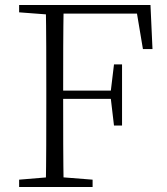

<svg xmlns="http://www.w3.org/2000/svg" viewBox="-20 -743 662 763"><path d="M56 0H348V-29L209 -40H188L56 -29ZM162 0H233C231 -110 231 -221 231 -357V-377C231 -502 231 -614 233 -723H162C164 -613 164 -502 164 -390V-333C164 -221 164 -110 162 0ZM198 -350H440V-383H198ZM433 -244H465V-487H433L420 -379V-354ZM56 -694 188 -684H198V-723H56ZM548 -548H586L578 -723H198V-689H555L520 -715Z"/></svg>

Font: Source Han Serif CN VF
Style: Regular
Weight: 250
Designer: Ryoko NISHIZUKA 西塚涼子 (kana & ideographs); Frank Grießhammer (Latin, Greek & Cyrillic); Wenlong ZHANG 张文龙 (bopomofo); San
Foundry: Adobe
Version: Version 2.002;hotconv 1.1.0;makeotfexe 2.6.0